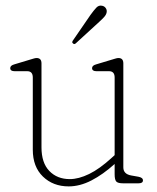

<svg xmlns="http://www.w3.org/2000/svg" viewBox="-20 -654 560 685"><path d="M97 -120V-377.5Q97 -400 77 -400H32Q16.5 -400 16.5 -411Q16.5 -420.5 31.5 -424.5L83 -440Q92 -442.5 99 -444.8Q106 -447 110.5 -447Q128 -447 128 -428V-128.5Q128 -73 156 -44Q184 -15 229 -15Q260.5 -15 298 -33.2Q335.5 -51.5 378.5 -91L389 -100.5V-377.5Q389 -400 369 -400H324Q308.5 -400 308.5 -411Q308.5 -420.5 323.5 -424.5L375 -440Q384 -442.5 391 -444.8Q398 -447 402.5 -447Q420 -447 420 -428V-57Q420 -33 448 -28L473.5 -23.5Q490 -20.5 490 -10.5Q490 0 474.5 0H419Q401 0 395 -6.2Q389 -12.5 389 -32.5V-69Q347.5 -31.5 306.2 -10.2Q265 11 225 11Q169.5 11 133.2 -24Q97 -59 97 -120ZM303 -601Q315 -617.5 323.8 -626.8Q332.5 -636 344 -633.5Q352.5 -632 357.2 -625.2Q362 -618.5 360.5 -610Q359 -601.5 351.5 -593.2Q344 -585 334 -576L250.5 -499.5Q245 -494.5 240.5 -499Q237 -501.5 238 -505Q239 -508.5 241.5 -511.5Z"/></svg>

Font: Fraunces 72pt S100 Thin
Style: Regular
Weight: 100
Version: Version 1.000; ttfautohint (v1.8.3)